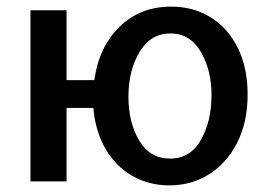

<svg xmlns="http://www.w3.org/2000/svg" viewBox="-20 -520 808 580"><path d="M265 -278Q279 -379 341.5 -439.5Q404 -500 497 -500Q565 -500 617.5 -467Q670 -434 699 -374Q728 -314 728 -235Q728 -151 696.5 -89Q665 -27 611.5 6.5Q558 40 492 40Q430 40 380 11.5Q330 -17 299 -70Q268 -123 262 -194H181V28H72V-489H181V-278ZM619 -233Q619 -308 586.5 -363.5Q554 -419 495 -419Q435 -419 401.5 -363Q368 -307 368 -228Q368 -150 400.5 -95.5Q433 -41 493 -41H494Q555 -41 587 -97.5Q619 -154 619 -233Z"/></svg>

Font: Gmarket Sans TTF Medium
Style: Regular
Weight: 500
Designer: Creative Director : Sungho Lee; Art Director : Kiwoong Choi; Project Manager : Sori Yang, Jongwook Yoon; Font Designer :
Foundry: Sandoll Inc.
Version: Version 1.000;hotconv 1.0.109;makeotfexe 2.5.65596